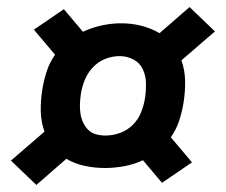

<svg xmlns="http://www.w3.org/2000/svg" viewBox="-20 -612 640 544"><path d="M83 -88 11 -157 106 -239Q96 -267 95.5 -297.5Q95 -328 100 -359Q104 -384 112 -409Q120 -434 136 -457L76 -528L161 -586L215 -522Q241 -534 268.5 -540Q296 -546 323 -546Q353 -546 380.5 -539Q408 -532 432 -518L517 -592L589 -523L494 -441Q504 -413 504.5 -382.5Q505 -352 500 -321Q496 -296 488 -271Q480 -246 464 -223L524 -152L439 -94L385 -158Q359 -146 331.5 -141Q304 -136 277 -136Q248 -136 220 -142Q192 -148 168 -162ZM279 -228Q300 -228 320.5 -235.5Q341 -243 356.5 -258.5Q372 -274 380 -294.5Q388 -315 391 -335Q394 -356 393.5 -377Q393 -398 384.5 -416Q376 -434 358 -443.5Q340 -453 319 -453Q298 -453 278 -445Q258 -437 243 -421Q228 -405 220 -385Q212 -365 209 -345Q207 -331 206.5 -317Q206 -303 208 -290Q210 -277 215.5 -265Q221 -253 230 -244Q239 -235 252 -231.5Q265 -228 279 -228Z"/></svg>

Font: Iosevka Curly Slab HvExObl
Style: Regular
Weight: 900
Width: 7
Italic angle: -9°
Monospace: yes
Designer: Belleve Invis
Foundry: Belleve Invis
Version: Version 11.1.0; ttfautohint (v1.8.3)